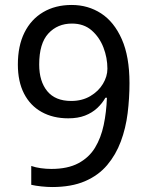

<svg xmlns="http://www.w3.org/2000/svg" viewBox="-20 -744 591 774"><path d="M190 10Q171 10 147 7.5Q123 5 106 1V-75Q123 -69 144.5 -66Q166 -63 187 -63Q253 -63 296 -86Q339 -109 363 -148.5Q387 -188 398 -240Q409 -292 411 -350H405Q392 -327 371.5 -308Q351 -289 322.5 -278Q294 -267 255 -267Q194 -267 148 -292.5Q102 -318 77 -366.5Q52 -415 52 -484Q52 -559 78.5 -612.5Q105 -666 154 -695Q203 -724 269 -724Q335 -724 387.5 -690Q440 -656 471 -586Q502 -516 502 -409Q502 -348 494.5 -287.5Q487 -227 467 -173.5Q447 -120 412 -78.5Q377 -37 322.5 -13.5Q268 10 190 10ZM267 -337Q311 -337 344 -356.5Q377 -376 395 -406Q413 -436 413 -467Q413 -511 397 -552.5Q381 -594 349.5 -621.5Q318 -649 270 -649Q212 -649 175 -609Q138 -569 138 -484Q138 -416 170.5 -376.5Q203 -337 267 -337Z"/></svg>

Font: hexgurmukhi15
Style: Book
Weight: 400
Designer: Jelle Bosma - Monotype Design Team
Foundry: Monotype Imaging Inc.
Version: Version 2.003